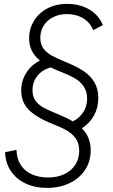

<svg xmlns="http://www.w3.org/2000/svg" viewBox="-20 -726 563 960"><path d="M5.5 34.5 62.5 23.5Q63.5 67.5 83.8 98.8Q104 130 139.5 145.8Q175 161.5 220.5 161.5Q267 161.5 302.2 144.5Q337.5 127.5 356.8 97.2Q376 67 376 28.5Q376 -9 358.8 -33.5Q341.5 -58 313.8 -73.8Q286 -89.5 239.5 -107.5Q162 -139 124 -177Q86 -215 86 -273.5Q86 -320.5 110.8 -360.8Q135.5 -401 179.5 -423Q152.5 -445.5 139 -472.8Q125.5 -500 125.5 -535Q125.5 -580.5 148.8 -620Q172 -659.5 215.2 -683Q258.5 -706.5 315.5 -706.5Q378.5 -706.5 425.8 -679Q473 -651.5 494.5 -600.5L446.5 -575.5Q429.5 -614.5 395.2 -635Q361 -655.5 314.5 -655.5Q275.5 -655.5 245.2 -640Q215 -624.5 198.2 -597.5Q181.5 -570.5 181.5 -537.5Q181.5 -505 197 -483.8Q212.5 -462.5 238 -448.5Q263.5 -434.5 311.5 -414.5Q364 -393.5 398.8 -370Q433.5 -346.5 452.5 -313.8Q471.5 -281 471.5 -236Q471.5 -187.5 450 -148.5Q428.5 -109.5 389.5 -84.5Q433.5 -40.5 433.5 25.5Q433.5 81 405.2 123.8Q377 166.5 327.2 190Q277.5 213.5 215.5 213.5Q154.5 213.5 107.5 191.2Q60.5 169 33.8 128.5Q7 88 5.5 34.5ZM272.5 -154Q319.5 -134.5 344 -119Q378 -136 396.8 -165.8Q415.5 -195.5 415.5 -232.5Q415.5 -269.5 398 -294.5Q380.5 -319.5 352.8 -335.2Q325 -351 279 -369Q253 -379 233.5 -389Q191.5 -377.5 167 -346.8Q142.5 -316 142.5 -275.5Q142.5 -243 157.8 -222Q173 -201 199 -187Q225 -173 272.5 -154Z"/></svg>

Font: HK Grotesk Light
Style: Italic
Weight: 300
Italic angle: -16°
Designer: Alfredo Marco Pradil
Foundry: Hanken Design Co.
Version: Version 3.001